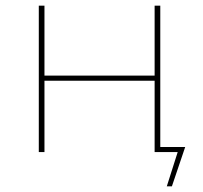

<svg xmlns="http://www.w3.org/2000/svg" viewBox="-20 -537 718 678"><path d="M569 121 610 -8 622 0H526V-18H634L587 121ZM117 0V-517H137V-270H526V-517H546V0H526V-252H137V0Z"/></svg>

Font: Montserrat Alternates Thin
Style: Regular
Weight: 100
Designer: Julieta Ulanovsky
Foundry: Julieta Ulanovsky
Version: Version 9.000